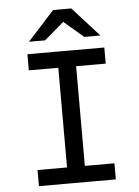

<svg xmlns="http://www.w3.org/2000/svg" viewBox="-61 -968 737 1015"><g transform="rotate(-5 308.0 -460.5)"><path d="M260.5 0V-700H355V0ZM104 0V-85.5H512V0ZM104 -614.5V-700H512V-614.5ZM118 -765 259.5 -921H356L497 -765H411.5L307.5 -854L203.5 -765Z"/></g></svg>

Font: Overpass Mono Medium
Style: Regular
Weight: 500
Monospace: yes
Designer: Delve Withrington, Dave Bailey
Foundry: Delve Fonts LLC
Version: Version 4.000